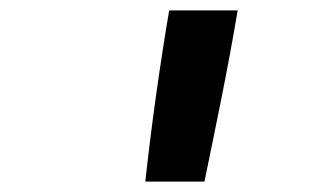

<svg xmlns="http://www.w3.org/2000/svg" viewBox="-20 -792 640 370"><path d="M374 -442H260Q269 -524 280.5 -606.5Q292 -689 306 -772H438Q424 -689 407.5 -606.5Q391 -524 374 -442Z"/></svg>

Font: Iosevka Extended
Style: Bold Italic
Weight: 700
Width: 7
Italic angle: -9°
Monospace: yes
Designer: Belleve Invis
Foundry: Belleve Invis
Version: Version 32.5.0; ttfautohint (v1.8.4)